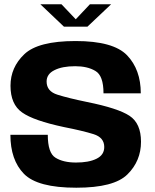

<svg xmlns="http://www.w3.org/2000/svg" viewBox="-20 -872 722 896"><path d="M336 4C453.5 4 533 -16.5 575 -58.5C617 -100 638 -151 638 -210.5C638 -268 620 -308 584.5 -331.5C549 -355 483 -376.5 386.5 -396C328.5 -408 283 -419 248.5 -430C214.5 -440.5 197.5 -461 197.5 -491.5C197.5 -514.5 209.5 -532.5 234 -544.5C258.5 -557 290.5 -563 331 -563C368.5 -563 400 -556 425 -541C450.5 -526.5 463 -491.5 463 -436.5H637C637 -510.5 615.5 -569.5 573 -614C530 -658.5 450 -680.5 332.5 -680.5C216 -680.5 136.5 -660 93.5 -619C50.5 -578 29 -529 29 -472C29 -414 47 -372.5 83.5 -347C119.5 -321.5 184.5 -299 278.5 -279C337 -267.5 383 -256.5 416.5 -246C450 -235.5 466.5 -215.5 466.5 -186C466.5 -161 454.5 -143 430 -131C405.5 -119 374 -113.5 334.5 -113.5C295 -113.5 263 -121 239 -136C215 -150.5 203 -186.5 203 -243H28.5C28.5 -165 49.5 -104 91.5 -61C134 -17.5 215 4 336 4ZM278.5 -747.5H388L498.5 -852H399.5L333.5 -782L267 -852H168.5Z"/></svg>

Font: Anybody
Style: Bold
Weight: 700
Designer: Tyler Finck
Foundry: Etcetera Type Company
Version: Version 1.110